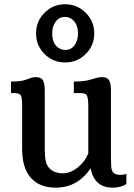

<svg xmlns="http://www.w3.org/2000/svg" viewBox="-20 -864 626 894"><path d="M31.2 0ZM401.9 -80.1Q340.8 9.8 238.8 9.8Q165 9.8 124 -35.6Q83 -81.1 83 -171.4V-374Q83 -409.2 76.9 -419.9Q70.8 -430.7 43.9 -430.7H31.2V-484.4Q76.2 -484.4 96.4 -491.5Q116.7 -498.5 125.5 -501.7Q134.3 -504.9 147 -504.9Q171.9 -504.9 180.2 -489.5Q188.5 -474.1 188.5 -440.4V-168Q188.5 -114.3 199.7 -94.7Q221.2 -57.1 273.4 -57.1Q308.6 -57.1 342.8 -85Q377 -112.8 391.1 -149.9V-374Q390.1 -410.2 384.3 -420.4Q378.4 -430.7 351.6 -430.7H323.7V-484.4Q370.1 -484.4 395.3 -491.5Q420.4 -498.5 431.2 -501.7Q441.9 -504.9 454.6 -504.9Q479.5 -504.9 488 -490.2Q496.6 -475.6 496.6 -442.4V-129.9Q496.6 -82.5 501 -71.3Q508.8 -49.8 540 -49.8Q556.6 -49.8 568.4 -55.2V-7.8Q544.9 9.8 504.4 9.8Q419.4 9.8 401.9 -80.1ZM283.2 -573.2Q226.6 -573.2 187.3 -612.5Q147.9 -651.9 147.9 -708.5Q147.9 -765.1 187.5 -804.7Q227.1 -844.2 283.2 -844.2Q339.4 -844.2 379.2 -804.4Q418.9 -764.6 418.9 -708.5Q418.9 -652.3 379.4 -612.8Q339.8 -573.2 283.2 -573.2ZM283.2 -631.3Q323.2 -631.3 338.4 -675.8Q343.3 -690.4 343.3 -708.5Q343.3 -742.7 326.2 -763.9Q309.1 -785.2 283.2 -785.2Q243.2 -785.2 228 -740.7Q223.1 -726.6 223.1 -708.5Q223.1 -654.8 259.8 -636.7Q271 -631.3 283.2 -631.3Z"/></svg>

Font: Arbutus Slab
Style: Regular
Weight: 400
Version: Version 1.002; ttfautohint (v0.92) -l 10 -r 16 -G 200 -x 7 -